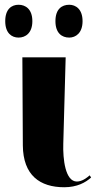

<svg xmlns="http://www.w3.org/2000/svg" viewBox="-20 -777 407 807"><path d="M271 -619C298 -619 327 -638 327 -688C327 -739 298 -757 271 -757C240 -757 213 -739 213 -688C213 -638 240 -619 271 -619ZM58 -619C87 -619 116 -638 116 -688C116 -739 87 -757 58 -757C29 -757 2 -739 2 -688C2 -638 29 -619 58 -619ZM250 10C304 10 340 -10 363 -31L357 -40C344 -29 325 -14 303 -14C254 -14 244 -109 246 -173L256 -536H74L76 -166C77 -40 148 10 250 10Z"/></svg>

Font: Noto Serif Display ExtraBold
Style: Regular
Weight: 800
Designer: Monotype Design Team
Foundry: Monotype Imaging Inc.
Version: Version 2.009